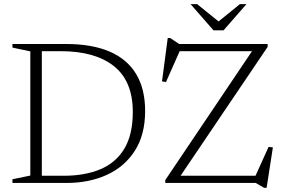

<svg xmlns="http://www.w3.org/2000/svg" viewBox="-20 -890 1380 934"><path d="M626 -345.5Q626 -495 534.5 -568Q443 -641 276.5 -641H142L147 -676H301Q427.5 -676 513 -639.2Q598.5 -602.5 642.2 -530Q686 -457.5 686 -350Q686 -235 636.2 -157Q586.5 -79 500 -39.5Q413.5 0 303.5 0H147L142 -35H289.5Q393 -35 468.5 -66.8Q544 -98.5 585 -167Q626 -235.5 626 -345.5ZM40.5 0V-18L127.5 -36V-640L40.5 -658.5V-676H183.5V0ZM1282 -676V-662L850 -22.5L842.5 -35H1223L1286.5 -175.5L1307.5 -173L1277 23.5H1264.5L1224 0H784V-14L1214 -653L1228.5 -641H854L787.5 -491L768 -494L796 -705H808L851.5 -676ZM1051.5 -779H1035L1147 -870H1179L1067.5 -742.5H1018.5L907 -870H939Z"/></svg>

Font: Newsreader 16pt 16pt Light
Style: Regular
Weight: 300
Version: Version 1.003